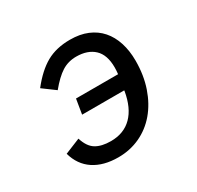

<svg xmlns="http://www.w3.org/2000/svg" viewBox="-122 -669 844 822"><g transform="rotate(-30 300.0 -258.0)"><path d="M211 -297H419Q420 -307 420.5 -314.5Q421 -322 421 -330Q421 -392 389 -422Q357 -452 301 -452Q261 -452 229.5 -432Q198 -412 161 -367L100 -412Q148 -473 197 -500.5Q246 -528 314 -528Q363 -528 400 -512.5Q437 -497 462 -468.5Q487 -440 500 -399.5Q513 -359 513 -310Q513 -238 492.5 -178.5Q472 -119 436 -76.5Q400 -34 350.5 -11Q301 12 243 12Q170 12 122.5 -19.5Q75 -51 58 -112L134 -143Q148 -98 176 -81Q204 -64 250 -64Q314 -64 354 -104Q394 -144 407 -221V-224H199Z"/></g></svg>

Font: IBM Plex Mono Text
Style: Italic
Weight: 450
Italic angle: -9°
Monospace: yes
Designer: Mike Abbink, Paul van der Laan, Pieter van Rosmalen
Foundry: Bold Monday
Version: Version 2.1